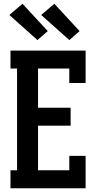

<svg xmlns="http://www.w3.org/2000/svg" viewBox="-20 -1005 540 1025"><path d="M36 0V-96H71V-639H36V-735H437V-562H350V-639H183V-430H357V-334H183V-96H350V-173H437V0ZM350 -791 200 -925 270 -985 405 -839ZM180 -791 30 -925 100 -985 235 -839Z"/></svg>

Font: Iosevka Gothic
Style: Bold
Weight: 700
Monospace: yes
Designer: Belleve Invis
Foundry: Belleve Invis
Version: Version 15.5.1; ttfautohint (v1.8.4)